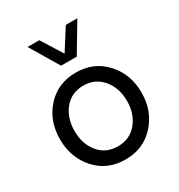

<svg xmlns="http://www.w3.org/2000/svg" viewBox="-179 -868 926 996"><g transform="rotate(-30 283.5 -370.0)"><path d="M236 -579H330L432 -750H363L283 -624L204 -750H134ZM284 10C355.3 10 413.8 -15 459.5 -65C505.2 -115 528 -176.7 528 -250C528 -323.3 505.2 -385 459.5 -435C413.8 -485 355.3 -510 284 -510C212 -510 153.3 -485.2 108 -435.5C62.7 -385.8 40 -324 40 -250C40 -176.7 62.7 -115 108 -65C153.3 -15 212 10 284 10ZM284 -69C236 -69 197.8 -86.2 169.5 -120.5C141.2 -154.8 127 -198 127 -250C127 -302 141.2 -345.3 169.5 -380C197.8 -414.7 236 -432 284 -432C330.7 -432 368.5 -414.7 397.5 -380C426.5 -345.3 441 -302 441 -250C441 -198.7 426.7 -155.7 398 -121C369.3 -86.3 331.3 -69 284 -69Z"/></g></svg>

Font: Orkney
Style: Regular
Weight: 400
Designer: Samuel Oakes and Alfredo Marco Pradil
Foundry: Alfredo Marco Pradil
Version: 1.0; ttfautohint (v1.5)